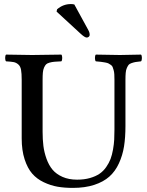

<svg xmlns="http://www.w3.org/2000/svg" viewBox="-20 -916 725 946"><path d="M189.9 -522.9V-267.1Q189.9 -229 193.8 -197.3Q197.8 -165.5 209.2 -133.5Q220.7 -101.6 239 -79.8Q257.3 -58.1 288.1 -44.4Q318.8 -30.8 359.9 -30.8Q395 -30.8 423.1 -38.8Q451.2 -46.9 470.2 -59.8Q489.3 -72.8 503.2 -92.8Q517.1 -112.8 524.7 -132.8Q532.2 -152.8 536.9 -179.4Q541.5 -206.1 542.7 -227.8Q543.9 -249.5 543.9 -276.9V-522.9Q543.9 -538.6 543.2 -550Q542.5 -561.5 539.8 -570.8Q537.1 -580.1 534.9 -585.9Q532.7 -591.8 525.9 -596.4Q519 -601.1 514.4 -603.5Q509.8 -606 498 -608.2Q486.3 -610.4 478 -611.3Q469.7 -612.3 452.1 -613.8Q447.8 -618.2 447.8 -630.4Q447.8 -642.6 452.1 -647Q543.9 -645 570.8 -645Q598.6 -645 674.8 -647Q679.2 -642.6 679.2 -630.4Q679.2 -618.2 674.8 -613.8Q656.7 -611.8 647.9 -610.4Q639.2 -608.9 628.4 -605.2Q617.7 -601.6 613.5 -596.2Q609.4 -590.8 605 -581.1Q600.6 -571.3 599.4 -557.4Q598.1 -543.5 598.1 -522.9V-294.9Q598.1 -238.8 591.1 -194.6Q584 -150.4 565.9 -111.1Q547.9 -71.8 518.8 -45.9Q489.7 -20 444.3 -5.1Q398.9 9.8 338.9 9.8Q297.4 9.8 263.4 3.9Q229.5 -2 195.6 -18.1Q161.6 -34.2 138.7 -60.5Q115.7 -86.9 101.3 -131.1Q86.9 -175.3 86.9 -233.9V-522.9Q86.9 -554.7 83.7 -572Q80.6 -589.4 70.3 -598.4Q60.1 -607.4 47.9 -609.9Q35.6 -612.3 9.8 -613.8Q5.4 -618.2 5.4 -630.4Q5.4 -642.6 9.8 -647Q95.7 -645 138.2 -645Q186.5 -645 282.2 -647Q286.6 -642.6 286.6 -630.4Q286.6 -618.2 282.2 -613.8Q260.3 -612.8 248.3 -611.8Q236.3 -610.8 224.1 -607.4Q211.9 -604 206.8 -598.6Q201.7 -593.3 197 -582.8Q192.4 -572.3 191.2 -558.3Q189.9 -544.4 189.9 -522.9ZM346.2 -894 415 -768.1Q421.9 -755.9 421.9 -744.1Q421.9 -738.8 417.5 -734.9Q413.1 -731 407.2 -731Q397.5 -731 376 -751L258.8 -858.9L261.2 -870.1Q291 -896 329.1 -896Q338.4 -896 346.2 -894Z"/></svg>

Font: Common Serif Medium
Style: Regular
Weight: 500
Designer: Philipp H. Poll, Khaled Hosny
Foundry: Stefan Peev, Context Ltd.
Version: Version 1.026